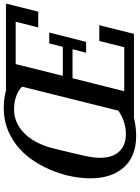

<svg xmlns="http://www.w3.org/2000/svg" viewBox="122 -872 762 1047"><g transform="rotate(-90 503.5 -349.0)"><path d="M286 12Q174 12 114 -55Q54 -122 54 -239Q54 -282 63.5 -334Q73 -386 93.5 -438.5Q114 -491 145 -540Q176 -589 218.5 -626.5Q261 -664 315.5 -687Q370 -710 437 -710Q463 -710 487.5 -707Q512 -704 532 -698H1007L963 -522H877L908 -645H677L613 -388H771L790 -462H849L798 -261H739L758 -335H600L529 -53H769L803 -189H889L842 0H382Q359 6 334 9Q309 12 286 12ZM297 -44Q331 -44 364 -55.5Q397 -67 423 -85L554 -610Q537 -629 503.5 -641.5Q470 -654 430 -654Q389 -654 354.5 -637Q320 -620 293 -591Q266 -562 246.5 -521.5Q227 -481 216 -435Q202 -377 192.5 -337.5Q183 -298 177 -270.5Q171 -243 168.5 -223Q166 -203 166 -183Q166 -153 173.5 -128Q181 -103 197 -84Q213 -65 237.5 -54.5Q262 -44 297 -44Z"/></g></svg>

Font: IBM Plex Serif Medium
Style: Italic
Weight: 500
Italic angle: -14°
Designer: Mike Abbink, Paul van der Laan, Pieter van Rosmalen
Foundry: Bold Monday
Version: Version 2.5